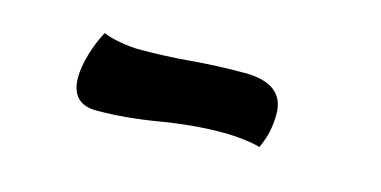

<svg xmlns="http://www.w3.org/2000/svg" viewBox="-32 -932 663 334"><g transform="rotate(15 300.0 -765.0)"><path d="M148 -698Q102 -698 102 -746Q102 -764 109 -788Q116 -812 127 -832Q138 -827 157.5 -823.5Q177 -820 193 -820Q238 -820 284.5 -824Q331 -828 380 -828Q452 -828 452 -773Q452 -757 449 -742Q446 -727 438 -710Q430 -713 410 -715.5Q390 -718 371 -718Q318 -718 258.5 -708Q199 -698 148 -698Z"/></g></svg>

Font: Lemonada Medium
Style: Regular
Weight: 500
Designer: Mohamed Gaber (Arabic), Eduardo Tunni (Latin)
Foundry: Kief Type Foundry
Version: Version 4.004; ttfautohint (v1.8.2)